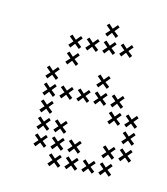

<svg xmlns="http://www.w3.org/2000/svg" viewBox="-48 -359 347 398"><g transform="rotate(10 125.0 -160.5)"><path d="M67.1 -116.4 57.9 -125 67.1 -134.3 62.9 -138.6 53.6 -129.3 45 -138.6 40 -134.3 49.3 -125 40 -116.4 45 -111.4 53.6 -120.7 62.9 -111.4ZM67.1 -80.7 57.9 -89.3 67.1 -98.6 62.9 -102.9 53.6 -93.6 45 -102.9 40 -98.6 49.3 -89.3 40 -80.7 45 -75.7 53.6 -85 62.9 -75.7ZM102.9 -45 93.6 -53.6 102.9 -62.9 98.6 -67.1 89.3 -57.9 80.7 -67.1 75.7 -62.9 85 -53.6 75.7 -45 80.7 -40 89.3 -49.3 98.6 -40ZM138.6 -9.3 129.3 -17.9 138.6 -27.1 134.3 -31.4 125 -22.1 116.4 -31.4 111.4 -27.1 120.7 -17.9 111.4 -9.3 116.4 -4.3 125 -13.6 134.3 -4.3ZM174.3 -9.3 165 -17.9 174.3 -27.1 170 -31.4 160.7 -22.1 152.1 -31.4 147.1 -27.1 156.4 -17.9 147.1 -9.3 152.1 -4.3 160.7 -13.6 170 -4.3ZM210 -9.3 200.7 -17.9 210 -27.1 205.7 -31.4 196.4 -22.1 187.9 -31.4 182.9 -27.1 192.1 -17.9 182.9 -9.3 187.9 -4.3 196.4 -13.6 205.7 -4.3ZM210 -45 200.7 -53.6 210 -62.9 205.7 -67.1 196.4 -57.9 187.9 -67.1 182.9 -62.9 192.1 -53.6 182.9 -45 187.9 -40 196.4 -49.3 205.7 -40ZM245.7 -80.7 236.4 -89.3 245.7 -98.6 241.4 -102.9 232.1 -93.6 223.6 -102.9 218.6 -98.6 227.9 -89.3 218.6 -80.7 223.6 -75.7 232.1 -85 241.4 -75.7ZM245.7 -116.4 236.4 -125 245.7 -134.3 241.4 -138.6 232.1 -129.3 223.6 -138.6 218.6 -134.3 227.9 -125 218.6 -116.4 223.6 -111.4 232.1 -120.7 241.4 -111.4ZM210 -152.1 200.7 -160.7 210 -170 205.7 -174.3 196.4 -165 187.9 -174.3 182.9 -170 192.1 -160.7 182.9 -152.1 187.9 -147.1 196.4 -156.4 205.7 -147.1ZM174.3 -152.1 165 -160.7 174.3 -170 170 -174.3 160.7 -165 152.1 -174.3 147.1 -170 156.4 -160.7 147.1 -152.1 152.1 -147.1 160.7 -156.4 170 -147.1ZM138.6 -152.1 129.3 -160.7 138.6 -170 134.3 -174.3 125 -165 116.4 -174.3 111.4 -170 120.7 -160.7 111.4 -152.1 116.4 -147.1 125 -156.4 134.3 -147.1ZM67.1 -152.1 57.9 -160.7 67.1 -170 62.9 -174.3 53.6 -165 45 -174.3 40 -170 49.3 -160.7 40 -152.1 45 -147.1 53.6 -156.4 62.9 -147.1ZM67.1 -187.9 57.9 -196.4 67.1 -205.7 62.9 -210 53.6 -200.7 45 -210 40 -205.7 49.3 -196.4 40 -187.9 45 -182.9 53.6 -192.1 62.9 -182.9ZM210 -259.3 200.7 -267.9 210 -277.1 205.7 -281.4 196.4 -272.1 187.9 -281.4 182.9 -277.1 192.1 -267.9 182.9 -259.3 187.9 -254.3 196.4 -263.6 205.7 -254.3ZM174.3 -295 165 -303.6 174.3 -312.9 170 -317.1 160.7 -307.9 152.1 -317.1 147.1 -312.9 156.4 -303.6 147.1 -295 152.1 -290 160.7 -299.3 170 -290ZM102.9 -9.3 93.6 -17.9 102.9 -27.1 98.6 -31.4 89.3 -22.1 80.7 -31.4 75.7 -27.1 85 -17.9 75.7 -9.3 80.7 -4.3 89.3 -13.6 98.6 -4.3ZM102.9 -80.7 93.6 -89.3 102.9 -98.6 98.6 -102.9 89.3 -93.6 80.7 -102.9 75.7 -98.6 85 -89.3 75.7 -80.7 80.7 -75.7 89.3 -85 98.6 -75.7ZM138.6 -45 129.3 -53.6 138.6 -62.9 134.3 -67.1 125 -57.9 116.4 -67.1 111.4 -62.9 120.7 -53.6 111.4 -45 116.4 -40 125 -49.3 134.3 -40ZM210 -116.4 200.7 -125 210 -134.3 205.7 -138.6 196.4 -129.3 187.9 -138.6 182.9 -134.3 192.1 -125 182.9 -116.4 187.9 -111.4 196.4 -120.7 205.7 -111.4ZM174.3 -187.9 165 -196.4 174.3 -205.7 170 -210 160.7 -200.7 152.1 -210 147.1 -205.7 156.4 -196.4 147.1 -187.9 152.1 -182.9 160.7 -192.1 170 -182.9ZM138.6 -259.3 129.3 -267.9 138.6 -277.1 134.3 -281.4 125 -272.1 116.4 -281.4 111.4 -277.1 120.7 -267.9 111.4 -259.3 116.4 -254.3 125 -263.6 134.3 -254.3ZM174.3 -259.3 165 -267.9 174.3 -277.1 170 -281.4 160.7 -272.1 152.1 -281.4 147.1 -277.1 156.4 -267.9 147.1 -259.3 152.1 -254.3 160.7 -263.6 170 -254.3ZM102.9 -152.1 93.6 -160.7 102.9 -170 98.6 -174.3 89.3 -165 80.7 -174.3 75.7 -170 85 -160.7 75.7 -152.1 80.7 -147.1 89.3 -156.4 98.6 -147.1ZM67.1 -45 57.9 -53.6 67.1 -62.9 62.9 -67.1 53.6 -57.9 45 -67.1 40 -62.9 49.3 -53.6 40 -45 45 -40 53.6 -49.3 62.9 -40ZM102.9 -259.3 93.6 -267.9 102.9 -277.1 98.6 -281.4 89.3 -272.1 80.7 -281.4 75.7 -277.1 85 -267.9 75.7 -259.3 80.7 -254.3 89.3 -263.6 98.6 -254.3ZM102.9 -223.6 93.6 -232.1 102.9 -241.4 98.6 -245.7 89.3 -236.4 80.7 -245.7 75.7 -241.4 85 -232.1 75.7 -223.6 80.7 -218.6 89.3 -227.9 98.6 -218.6ZM245.7 -45 236.4 -53.6 245.7 -62.9 241.4 -67.1 232.1 -57.9 223.6 -67.1 218.6 -62.9 227.9 -53.6 218.6 -45 223.6 -40 232.1 -49.3 241.4 -40Z"/></g></svg>

Font: Gossip Low Cross Small
Style: Regular
Weight: 200
Width: 3
Designer: Deborah Khodanovich
Version: Version 1.001;Glyphs 3.3.1 (3343)